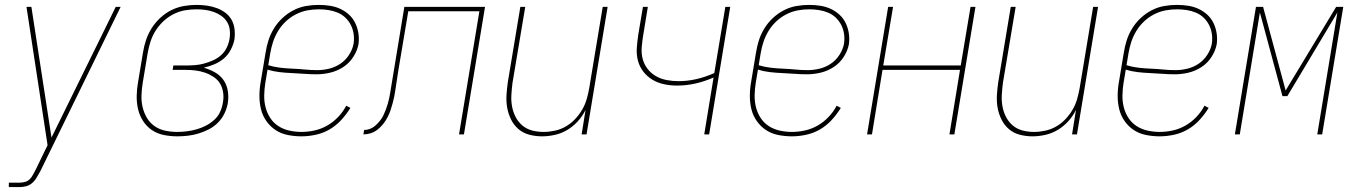

<svg xmlns="http://www.w3.org/2000/svg" viewBox="-20 -548 5540 783"><path d="M16 215V197H59Q70 197 81.5 194Q93 191 101.5 182.5Q110 174 115 163.5Q120 153 126 143L174 44L88 -520H108L190 13L452 -520H472L144 151Q137 163 129.5 176Q122 189 111 198.5Q100 208 86.5 211.5Q73 215 59 215Z M703 8Q675 8 648 2.5Q621 -3 599.5 -17.5Q578 -32 563.5 -54.5Q549 -77 543 -103Q537 -129 537.5 -157Q538 -185 543 -213L563 -333Q567 -359 575.5 -384.5Q584 -410 598.5 -433Q613 -456 634 -475.5Q655 -495 679.5 -507Q704 -519 730 -523.5Q756 -528 782 -528Q803 -528 824 -525Q845 -522 864 -515Q883 -508 899 -496Q915 -484 924.5 -467Q934 -450 936.5 -429Q939 -408 936 -387Q932 -366 921 -345Q910 -324 893 -309.5Q876 -295 854.5 -286Q833 -277 811 -272Q835 -265 856.5 -253Q878 -241 891.5 -221.5Q905 -202 909 -177.5Q913 -153 909 -127Q905 -105 895 -84.5Q885 -64 868.5 -47.5Q852 -31 831.5 -20.5Q811 -10 789.5 -3.5Q768 3 746 5.5Q724 8 703 8ZM703 -10Q722 -10 742 -12.5Q762 -15 781.5 -20.5Q801 -26 819.5 -35.5Q838 -45 853.5 -59Q869 -73 877.5 -91.5Q886 -110 889 -130Q893 -150 890 -170.5Q887 -191 877.5 -207Q868 -223 851.5 -234Q835 -245 816.5 -251.5Q798 -258 778 -260.5Q758 -263 737 -263H684L687 -281H740Q758 -281 776.5 -282.5Q795 -284 813 -289Q831 -294 849 -302Q867 -310 881.5 -323Q896 -336 904.5 -353.5Q913 -371 916 -389Q919 -408 917 -426Q915 -444 906 -458.5Q897 -473 883 -483Q869 -493 852.5 -499Q836 -505 818 -507.5Q800 -510 782 -510Q758 -510 734.5 -506Q711 -502 688 -490.5Q665 -479 646 -461Q627 -443 614 -422Q601 -401 593.5 -377.5Q586 -354 582 -330L562 -210Q558 -185 557 -160Q556 -135 561.5 -111.5Q567 -88 579 -67.5Q591 -47 610.5 -33.5Q630 -20 654 -15Q678 -10 703 -10Z M1209 8Q1181 8 1153.5 2.5Q1126 -3 1104 -17.5Q1082 -32 1066.5 -54Q1051 -76 1044.5 -102Q1038 -128 1038 -156.5Q1038 -185 1043 -213L1063 -333Q1067 -359 1075 -384Q1083 -409 1097.5 -432.5Q1112 -456 1132.5 -475Q1153 -494 1177.5 -506.5Q1202 -519 1228 -523.5Q1254 -528 1280 -528Q1303 -528 1325.5 -524.5Q1348 -521 1367.5 -512Q1387 -503 1403 -488.5Q1419 -474 1428.5 -454.5Q1438 -435 1441.5 -413Q1445 -391 1442 -368Q1437 -341 1420.5 -315.5Q1404 -290 1379 -274Q1354 -258 1326 -251.5Q1298 -245 1271 -245Q1246 -245 1220.5 -247Q1195 -249 1169.5 -250Q1144 -251 1119 -254Q1094 -257 1071 -264L1062 -210Q1058 -185 1057.5 -159.5Q1057 -134 1063 -110.5Q1069 -87 1082 -67Q1095 -47 1115 -34Q1135 -21 1159.5 -15.5Q1184 -10 1209 -10Q1236 -10 1263 -16Q1290 -22 1314.5 -36Q1339 -50 1359 -71Q1379 -92 1392 -117L1409 -108Q1393 -82 1372 -59Q1351 -36 1324.5 -20.5Q1298 -5 1268 1.5Q1238 8 1209 8ZM1274 -262Q1298 -262 1322.5 -268Q1347 -274 1368 -288Q1389 -302 1403.5 -324.5Q1418 -347 1422 -370Q1425 -391 1422 -410.5Q1419 -430 1410.5 -446.5Q1402 -463 1388.5 -476Q1375 -489 1357 -496.5Q1339 -504 1319.5 -507Q1300 -510 1280 -510Q1256 -510 1232.5 -505.5Q1209 -501 1186.5 -489.5Q1164 -478 1145.5 -460.5Q1127 -443 1114 -421.5Q1101 -400 1093.5 -377Q1086 -354 1082 -330L1074 -282Q1097 -275 1122 -272Q1147 -269 1172.5 -268Q1198 -267 1223 -264.5Q1248 -262 1274 -262Z M1462 0 1465 -18Q1477 -18 1489 -22.5Q1501 -27 1511 -36Q1521 -45 1529.5 -55.5Q1538 -66 1543.5 -77.5Q1549 -89 1553.5 -101Q1558 -113 1561.5 -125Q1565 -137 1567.5 -149.5Q1570 -162 1572 -174L1629 -520H1958L1872 0H1852L1935 -502H1645L1604 -258Q1601 -240 1598.5 -221.5Q1596 -203 1593 -185Q1591 -170 1588 -155.5Q1585 -141 1581 -126Q1577 -111 1572 -96.5Q1567 -82 1559.5 -68Q1552 -54 1542 -41.5Q1532 -29 1519 -19Q1506 -9 1491.5 -4.5Q1477 0 1462 0Z M2191 8Q2164 8 2139 1.5Q2114 -5 2095 -21Q2076 -37 2064.5 -60Q2053 -83 2048.5 -108Q2044 -133 2045.5 -159.5Q2047 -186 2051 -213L2102 -520H2122L2070 -210Q2067 -186 2065.5 -162Q2064 -138 2068 -115Q2072 -92 2082.5 -71.5Q2093 -51 2110 -36.5Q2127 -22 2149.5 -16Q2172 -10 2197 -10Q2219 -10 2242.5 -15Q2266 -20 2287 -32Q2308 -44 2325 -62Q2342 -80 2354 -100.5Q2366 -121 2372.5 -143.5Q2379 -166 2383 -189L2438 -520H2458L2372 0H2352L2368 -100Q2356 -75 2337 -54Q2318 -33 2294 -18.5Q2270 -4 2243 2Q2216 8 2191 8Z M2852 0 2890 -232Q2854 -216 2816.5 -207.5Q2779 -199 2741 -199Q2714 -199 2688 -204.5Q2662 -210 2640.5 -223Q2619 -236 2603.5 -256Q2588 -276 2581.5 -301Q2575 -326 2577 -353Q2579 -380 2583 -407L2602 -520H2622L2603 -404Q2599 -380 2597 -355Q2595 -330 2601 -307.5Q2607 -285 2621 -267Q2635 -249 2655 -237.5Q2675 -226 2699 -221.5Q2723 -217 2747 -217Q2784 -217 2820.5 -225.5Q2857 -234 2893 -250L2938 -520H2958L2872 0Z M3209 8Q3181 8 3153.5 2.5Q3126 -3 3104 -17.5Q3082 -32 3066.5 -54Q3051 -76 3044.5 -102Q3038 -128 3038 -156.5Q3038 -185 3043 -213L3063 -333Q3067 -359 3075 -384Q3083 -409 3097.5 -432.5Q3112 -456 3132.5 -475Q3153 -494 3177.5 -506.5Q3202 -519 3228 -523.5Q3254 -528 3280 -528Q3303 -528 3325.5 -524.5Q3348 -521 3367.5 -512Q3387 -503 3403 -488.5Q3419 -474 3428.5 -454.5Q3438 -435 3441.5 -413Q3445 -391 3442 -368Q3437 -341 3420.5 -315.5Q3404 -290 3379 -274Q3354 -258 3326 -251.5Q3298 -245 3271 -245Q3246 -245 3220.5 -247Q3195 -249 3169.5 -250Q3144 -251 3119 -254Q3094 -257 3071 -264L3062 -210Q3058 -185 3057.5 -159.5Q3057 -134 3063 -110.5Q3069 -87 3082 -67Q3095 -47 3115 -34Q3135 -21 3159.5 -15.5Q3184 -10 3209 -10Q3236 -10 3263 -16Q3290 -22 3314.5 -36Q3339 -50 3359 -71Q3379 -92 3392 -117L3409 -108Q3393 -82 3372 -59Q3351 -36 3324.5 -20.5Q3298 -5 3268 1.5Q3238 8 3209 8ZM3274 -262Q3298 -262 3322.5 -268Q3347 -274 3368 -288Q3389 -302 3403.5 -324.5Q3418 -347 3422 -370Q3425 -391 3422 -410.5Q3419 -430 3410.5 -446.5Q3402 -463 3388.5 -476Q3375 -489 3357 -496.5Q3339 -504 3319.5 -507Q3300 -510 3280 -510Q3256 -510 3232.5 -505.5Q3209 -501 3186.5 -489.5Q3164 -478 3145.5 -460.5Q3127 -443 3114 -421.5Q3101 -400 3093.5 -377Q3086 -354 3082 -330L3074 -282Q3097 -275 3122 -272Q3147 -269 3172.5 -268Q3198 -267 3223 -264.5Q3248 -262 3274 -262Z M3516 0 3602 -520H3622L3582 -281H3898L3938 -520H3958L3872 0H3852L3895 -263H3579L3536 0Z M4191 8Q4164 8 4139 1.5Q4114 -5 4095 -21Q4076 -37 4064.5 -60Q4053 -83 4048.5 -108Q4044 -133 4045.5 -159.5Q4047 -186 4051 -213L4102 -520H4122L4070 -210Q4067 -186 4065.5 -162Q4064 -138 4068 -115Q4072 -92 4082.5 -71.5Q4093 -51 4110 -36.5Q4127 -22 4149.5 -16Q4172 -10 4197 -10Q4219 -10 4242.5 -15Q4266 -20 4287 -32Q4308 -44 4325 -62Q4342 -80 4354 -100.5Q4366 -121 4372.5 -143.5Q4379 -166 4383 -189L4438 -520H4458L4372 0H4352L4368 -100Q4356 -75 4337 -54Q4318 -33 4294 -18.5Q4270 -4 4243 2Q4216 8 4191 8Z M4709 8Q4681 8 4653.5 2.5Q4626 -3 4604 -17.5Q4582 -32 4566.5 -54Q4551 -76 4544.5 -102Q4538 -128 4538 -156.5Q4538 -185 4543 -213L4563 -333Q4567 -359 4575 -384Q4583 -409 4597.5 -432.5Q4612 -456 4632.5 -475Q4653 -494 4677.5 -506.5Q4702 -519 4728 -523.5Q4754 -528 4780 -528Q4803 -528 4825.5 -524.5Q4848 -521 4867.5 -512Q4887 -503 4903 -488.5Q4919 -474 4928.5 -454.5Q4938 -435 4941.5 -413Q4945 -391 4942 -368Q4937 -341 4920.5 -315.5Q4904 -290 4879 -274Q4854 -258 4826 -251.5Q4798 -245 4771 -245Q4746 -245 4720.5 -247Q4695 -249 4669.5 -250Q4644 -251 4619 -254Q4594 -257 4571 -264L4562 -210Q4558 -185 4557.5 -159.5Q4557 -134 4563 -110.5Q4569 -87 4582 -67Q4595 -47 4615 -34Q4635 -21 4659.5 -15.5Q4684 -10 4709 -10Q4736 -10 4763 -16Q4790 -22 4814.5 -36Q4839 -50 4859 -71Q4879 -92 4892 -117L4909 -108Q4893 -82 4872 -59Q4851 -36 4824.5 -20.5Q4798 -5 4768 1.5Q4738 8 4709 8ZM4774 -262Q4798 -262 4822.5 -268Q4847 -274 4868 -288Q4889 -302 4903.5 -324.5Q4918 -347 4922 -370Q4925 -391 4922 -410.5Q4919 -430 4910.5 -446.5Q4902 -463 4888.5 -476Q4875 -489 4857 -496.5Q4839 -504 4819.5 -507Q4800 -510 4780 -510Q4756 -510 4732.5 -505.5Q4709 -501 4686.5 -489.5Q4664 -478 4645.5 -460.5Q4627 -443 4614 -421.5Q4601 -400 4593.5 -377Q4586 -354 4582 -330L4574 -282Q4597 -275 4622 -272Q4647 -269 4672.5 -268Q4698 -267 4723 -264.5Q4748 -262 4774 -262Z M5016 0 5102 -520H5131L5223 -179L5429 -520H5458L5372 0H5352L5434 -497L5230 -156H5210L5118 -497L5036 0Z"/></svg>

Font: Iosevka SS18 Thin
Style: Italic
Weight: 100
Italic angle: -9°
Monospace: yes
Designer: Belleve Invis
Foundry: Belleve Invis
Version: Version 25.1.1; ttfautohint (v1.8.4)